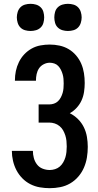

<svg xmlns="http://www.w3.org/2000/svg" viewBox="-20 -976 515 1004"><path d="M240 8Q214 8 188 3.5Q162 -1 138.5 -13Q115 -25 96.5 -44Q78 -63 66 -86Q54 -109 48 -135Q42 -161 42 -187H152Q152 -168 157 -149.5Q162 -131 173.5 -116Q185 -101 203 -94Q221 -87 240 -87Q254 -87 268 -91.5Q282 -96 292.5 -105Q303 -114 310.5 -127Q318 -140 322 -153.5Q326 -167 327.5 -181.5Q329 -196 329 -210Q329 -225 327.5 -239.5Q326 -254 321.5 -268Q317 -282 310 -294.5Q303 -307 291.5 -316.5Q280 -326 266 -330.5Q252 -335 238 -335H182V-430H238Q250 -430 262 -434Q274 -438 283 -446.5Q292 -455 298 -466.5Q304 -478 307.5 -490Q311 -502 312 -514.5Q313 -527 313 -539V-540Q313 -552 312 -564Q311 -576 307.5 -588Q304 -600 298.5 -611Q293 -622 284.5 -631Q276 -640 264 -644Q252 -648 240 -648Q224 -648 208.5 -640Q193 -632 184 -618.5Q175 -605 171.5 -588.5Q168 -572 168 -555V-554H58V-556Q58 -581 63 -605Q68 -629 79 -651.5Q90 -674 107 -692Q124 -710 145.5 -722Q167 -734 191.5 -738.5Q216 -743 240 -743Q266 -743 291.5 -737.5Q317 -732 339 -719Q361 -706 378 -686Q395 -666 405 -642.5Q415 -619 419 -593.5Q423 -568 423 -542Q423 -519 419.5 -495.5Q416 -472 406.5 -451Q397 -430 381 -412.5Q365 -395 345 -384Q369 -372 388 -353Q407 -334 418.5 -310.5Q430 -287 434.5 -260.5Q439 -234 439 -208Q439 -180 434.5 -152.5Q430 -125 419 -99.5Q408 -74 389.5 -52.5Q371 -31 347 -17Q323 -3 295.5 2.5Q268 8 240 8ZM335 -814Q321 -814 307 -818Q293 -822 282.5 -832Q272 -842 268 -856.5Q264 -871 264 -885Q264 -899 268 -913.5Q272 -928 282.5 -938Q293 -948 307 -952Q321 -956 335 -956Q350 -956 364 -952Q378 -948 388 -938Q398 -928 402.5 -913.5Q407 -899 407 -885Q407 -871 402.5 -856.5Q398 -842 388 -832Q378 -822 364 -818Q350 -814 335 -814ZM140 -814Q125 -814 111 -818Q97 -822 87 -832Q77 -842 72.5 -856.5Q68 -871 68 -885Q68 -899 72.5 -913.5Q77 -928 87 -938Q97 -948 111 -952Q125 -956 140 -956Q154 -956 168 -952Q182 -948 192.5 -938Q203 -928 207 -913.5Q211 -899 211 -885Q211 -871 207 -856.5Q203 -842 192.5 -832Q182 -822 168 -818Q154 -814 140 -814Z"/></svg>

Font: Iosevka QP
Style: Bold
Weight: 700
Designer: Belleve Invis
Foundry: Belleve Invis
Version: Version 20.0.0; ttfautohint (v1.8.4)